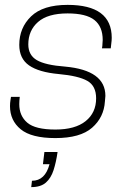

<svg xmlns="http://www.w3.org/2000/svg" viewBox="-20 -558 534 787"><path d="M207 8Q109 8 65 -28Q21 -64 21 -123Q21 -136 23 -148L25 -161H61Q59 -145 59 -131Q59 -83 92 -55Q125 -27 207 -27Q288 -27 331 -61.5Q374 -96 374 -155Q374 -206 338 -226.5Q302 -247 220.5 -254.5Q139 -262 99 -290Q59 -318 59 -374Q59 -444 107.5 -491Q156 -538 257 -538Q438 -538 438 -403Q438 -392 436 -378L434 -360H398Q400 -370 400 -379Q400 -388 401 -394Q401 -449 367 -476Q333 -503 257 -503Q176 -503 136 -468Q96 -433 96 -376Q96 -332 131 -311.5Q166 -291 247 -285Q412 -270 412 -165L410 -142Q406 -77 357.5 -34.5Q309 8 207 8ZM108 209 111 183Q165 183 183 115H156L162 65H216Q210 107 199.5 139.5Q189 172 168 190.5Q147 209 108 209Z"/></svg>

Font: Tanohe Sans ExtraLight
Style: Italic
Weight: 200
Designer: Village Type and Design LLC & Cristiano Sobral
Foundry: Cooper Hewitt Smithsonian Design Museum
Version: Version 1.00;September 29, 2021;FontCreator 13.0.0.2655 64-b